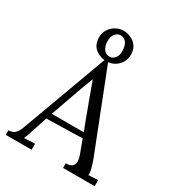

<svg xmlns="http://www.w3.org/2000/svg" viewBox="-175 -804 825 905"><g transform="rotate(30 238.0 -351.5)"><path d="M-4.4 0V-24.9Q18.3 -24.9 30.3 -36.9Q42.2 -48.8 50.1 -69.9Q57.9 -90.9 68.2 -118.8L223 -540.2H240.9L408.5 -112.6Q414.7 -96.8 421.9 -71.9Q429 -46.9 427.9 -30.1Q440.8 -30.8 453.6 -31.7Q466.4 -32.6 479.3 -33V0H307.3V-24.9Q335.5 -25.7 344.5 -37.6Q353.5 -49.5 351.5 -65.8Q349.5 -82.1 344 -96.1L317.6 -166.9L122.5 -162.1L96.1 -81.8Q90.6 -63.8 86.5 -53.2Q82.5 -42.5 77.4 -30.1Q92 -30.8 106.7 -31.7Q121.4 -32.6 136 -33V0ZM133.8 -194.4H307.3L253.8 -338.1Q245.7 -361.2 237.1 -384.3Q228.5 -407.4 220 -430.5H218.6Q210.5 -409.2 202.8 -388.2Q195.1 -367.1 187 -345.4ZM232.9 -536.9Q201.3 -536.9 174.7 -555.7Q148.1 -574.6 146.3 -615.7Q145.6 -641.7 158 -661.3Q170.5 -681 190.3 -692Q210.1 -703 231.4 -703Q251.6 -703 271 -694.7Q290.4 -686.5 303.4 -669.2Q316.5 -652 317.6 -624.9Q318.3 -597.7 305.8 -577.9Q293.4 -558.1 273.6 -547.5Q253.8 -536.9 232.9 -536.9ZM235.8 -563.3Q250.8 -564 262.4 -577.6Q273.9 -591.1 273.9 -614.2Q273.9 -646.5 261.1 -662.4Q248.3 -678.4 228.8 -677.3Q211.6 -676.2 200.8 -661.7Q190 -647.2 190 -623.4Q190 -595.5 202.4 -579.2Q214.9 -562.9 235.8 -563.3Z"/></g></svg>

Font: Parastoo
Style: Regular
Weight: 400
Foundry: Saber Rastikerdar (saber.rastikerdar@gmail.com)
Version: Version 3.000